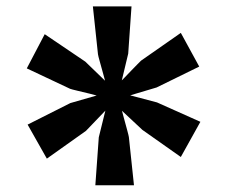

<svg xmlns="http://www.w3.org/2000/svg" viewBox="-20 -860 691 584"><path d="M270 -296.5 280.5 -442.5 300.5 -523.5 241.5 -462 122.5 -377.5 64 -481 194 -546.5 274 -569.5Q271.5 -570.5 253 -575Q234.5 -579.5 215.5 -584Q196.5 -588.5 193 -590L61.5 -652L116 -756L239.5 -672.5L299.5 -614.5Q299 -617 294 -635Q289 -653 283.8 -671.8Q278.5 -690.5 278 -695L262.5 -840.5H380L370 -697L350.5 -615.5Q352 -616.5 360 -625.2Q368 -634 378.8 -644.8Q389.5 -655.5 398 -664.5Q406.5 -673.5 409 -675.5L530 -760L586 -657.5L456.5 -594L376 -570L457.5 -548.5L589.5 -489.5L530 -382.5L413 -465L351 -523Q351.5 -520.5 356.5 -502.2Q361.5 -484 366.5 -465.5Q371.5 -447 372 -443L387.5 -296.5Z"/></svg>

Font: Merriweather Sans
Style: Bold
Weight: 700
Designer: Eben Sorkin
Foundry: Eben Sorkin
Version: Version 1.008; ttfautohint (v1.7.19-72a1) -l 8 -r 50 -G 200 